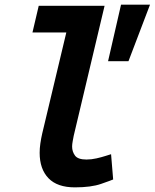

<svg xmlns="http://www.w3.org/2000/svg" viewBox="-20 -796 667 828"><path d="M303 12Q227 12 189 -27.5Q151 -67 151 -137Q151 -156 154 -177Q157 -198 162 -220L266 -656H120L147 -771H431L298 -211Q296 -200 293.5 -187Q291 -174 291 -164Q291 -142 303.5 -125Q316 -108 353 -108Q374 -108 396 -113Q418 -118 435 -123.5Q452 -129 459 -131L468 -22Q459 -18 416 -3Q373 12 303 12ZM446 -532 502 -776H627L534 -532Z"/></svg>

Font: Ubuntu Sans Mono
Style: Italic
Weight: 400
Italic angle: -13.5°
Monospace: yes
Designer: Dalton Maag Ltd
Foundry: Dalton Maag Ltd
Version: Version 1.006